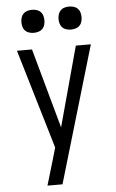

<svg xmlns="http://www.w3.org/2000/svg" viewBox="-62 -774 624 1030"><g transform="rotate(-5 250.0 -258.5)"><path d="M151 215Q160 185 169 154.5Q178 124 187 94L210 15L51 -520H132L251 -90L368 -520H449L232 215ZM350 -608Q338 -608 325.5 -611.5Q313 -615 304 -624Q295 -633 291.5 -645.5Q288 -658 288 -670Q288 -682 291.5 -694.5Q295 -707 304 -716Q313 -725 325.5 -728.5Q338 -732 350 -732Q362 -732 374.5 -728.5Q387 -725 396 -716Q405 -707 408.5 -694.5Q412 -682 412 -670Q412 -658 408.5 -645.5Q405 -633 396 -624Q387 -615 374.5 -611.5Q362 -608 350 -608ZM150 -608Q138 -608 125.5 -611.5Q113 -615 104 -624Q95 -633 91.5 -645.5Q88 -658 88 -670Q88 -682 91.5 -694.5Q95 -707 104 -716Q113 -725 125.5 -728.5Q138 -732 150 -732Q162 -732 174.5 -728.5Q187 -725 196 -716Q205 -707 208.5 -694.5Q212 -682 212 -670Q212 -658 208.5 -645.5Q205 -633 196 -624Q187 -615 174.5 -611.5Q162 -608 150 -608Z"/></g></svg>

Font: HulyMono
Style: Regular
Weight: 400
Monospace: yes
Designer: Belleve Invis
Foundry: Belleve Invis
Version: Version 33.2.5; ttfautohint (v1.8.4)